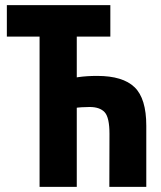

<svg xmlns="http://www.w3.org/2000/svg" viewBox="-20 -731 628 751"><path d="M407.7 0H552.2V-239.3Q552.2 -345.7 506.3 -389.9Q460.4 -434.1 360.4 -434.1Q318.8 -434.1 285.4 -429.2Q252 -424.3 207.5 -410.6V-291.5Q244.1 -304.2 270.5 -308.3Q296.9 -312.5 330.6 -312.5Q370.6 -312.5 389.4 -292Q408.2 -271.5 408.2 -207.5ZM6.8 -587.9H134.8V0H280.3V-587.9H411.6V-710.9H6.8Z"/></svg>

Font: Roboto Flex
Style: wght 700 wdth 25 opsz 34 GRAD 0.00 slnt 0.00 XTRA 468 XOPQ 96 YOPQ 79 YTLC 514 YTUC 712 YTAS 750 YTDE -203.00 YTFI 738
Weight: 700
Width: 1
Designer: Berlow after Robertson
Foundry: Google
Version: Version 3.100